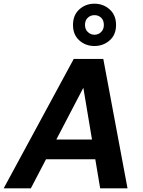

<svg xmlns="http://www.w3.org/2000/svg" viewBox="-43 -1019 776 1039"><path d="M-23 0 356 -700H516L647 0H499L408 -544L124 0ZM109 -157 164 -264H537L554 -157ZM468 -770Q420 -770 386 -800.5Q352 -831 352 -884Q352 -937 386 -968Q420 -999 468 -999Q516 -999 550.5 -968Q585 -937 585 -884Q585 -831 550.5 -800.5Q516 -770 468 -770ZM468 -831Q489 -831 504 -845.5Q519 -860 519 -884Q519 -909 504.5 -923Q490 -937 468 -937Q447 -937 432 -923Q417 -909 417 -884Q417 -860 432.5 -845.5Q448 -831 468 -831Z"/></svg>

Font: DM Sans 17pt ExtraBold
Style: Italic
Weight: 800
Italic angle: -10°
Version: Version 4.004;gftools[0.9.30]